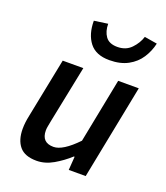

<svg xmlns="http://www.w3.org/2000/svg" viewBox="-138 -831 808 937"><g transform="rotate(20 266.5 -362.5)"><path d="M161 12Q100 12 72.5 -21Q45 -54 45 -112Q45 -129 47 -145.5Q49 -162 53 -181L115 -491H222L162 -195Q159 -178 156.5 -166Q154 -154 154 -143Q154 -80 216 -80Q264 -80 337 -156L403 -491H510L413 0H325L330 -70H326Q290 -37 247.5 -12.5Q205 12 161 12ZM327 -571Q257 -571 224 -613.5Q191 -656 191 -726L262 -736Q262 -697 280.5 -671Q299 -645 342 -645Q386 -645 413.5 -673.5Q441 -702 452 -737L518 -726Q509 -685 486 -649.5Q463 -614 423.5 -592.5Q384 -571 327 -571Z"/></g></svg>

Font: Source Sans 3 Semibold
Style: Italic
Weight: 600
Italic angle: -11°
Designer: Paul D. Hunt
Foundry: Adobe
Version: Version 3.052;hotconv 1.1.0;makeotfexe 2.6.0